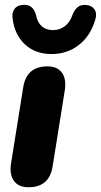

<svg xmlns="http://www.w3.org/2000/svg" viewBox="-20 -781 425 810"><path d="M100 9Q58 9 38.5 -18.5Q19 -46 27 -94L78 -413Q92 -501 180 -501Q222 -501 241.5 -474Q261 -447 253 -398L202 -79Q188 9 100 9ZM197 -553Q130 -553 86 -593Q42 -633 33 -703Q30 -727 40.5 -742.5Q51 -758 74 -760Q119 -766 132 -717Q145 -654 204 -654Q232 -654 254 -671Q276 -688 286 -719Q295 -741 308.5 -751.5Q322 -762 344 -760Q367 -758 378.5 -741.5Q390 -725 382 -698Q362 -630 313 -591.5Q264 -553 197 -553Z"/></svg>

Font: Nunito Black
Style: Italic
Weight: 900
Italic angle: -9°
Designer: Vernon Adams
Foundry: Vernon Adams
Version: Version 3.601; ttfautohint (v1.8.2.53-6de2)